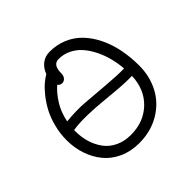

<svg xmlns="http://www.w3.org/2000/svg" viewBox="-177 -890 1080 1080"><g transform="rotate(-45 363.0 -350.5)"><path d="M347.2 9.8Q281.2 9.8 227.8 -14.6Q174.3 -39.1 140.4 -80.6Q106.4 -122.1 88.1 -175.8Q69.8 -229.5 69.8 -290Q69.8 -344.7 83.3 -395.8Q96.7 -446.8 116.7 -484.1Q136.7 -521.5 162.1 -553.5Q187.5 -585.4 209.7 -604.5Q231.9 -623.5 252 -634.8Q264.6 -669.4 291 -690.2Q317.4 -710.9 354 -710.9Q411.6 -710.9 460.4 -689.9Q509.3 -668.9 544.9 -631.3Q580.6 -593.8 605.7 -542.2Q630.9 -490.7 643.3 -429.2Q655.8 -367.7 655.8 -299.8Q655.8 -213.4 618.4 -143.3Q581.1 -73.2 510 -31.7Q439 9.8 347.2 9.8ZM279.8 -535.2Q263.7 -535.2 252.9 -548.8Q217.8 -518.6 188.5 -471.9Q159.2 -425.3 147 -363.8Q228.5 -371.6 288.8 -366.9Q349.1 -362.3 440.4 -354.5Q531.7 -346.7 584 -348.1Q580.1 -393.6 569.1 -436Q558.1 -478.5 538.8 -516.8Q519.5 -555.2 494.4 -583.7Q469.2 -612.3 434.8 -629.2Q400.4 -646 360.8 -646Q314.9 -646 314.9 -580.1Q314.9 -559.1 304.7 -547.1Q294.4 -535.2 279.8 -535.2ZM140.1 -290Q140.1 -243.7 152.8 -202.4Q165.5 -161.1 190.2 -127.9Q214.8 -94.7 255.4 -75.4Q295.9 -56.2 347.2 -56.2Q448.2 -56.2 514.9 -119.1Q581.5 -182.1 585.9 -287.1Q543.5 -285.6 480.7 -290.5Q418 -295.4 367.9 -300.8Q317.9 -306.2 252.7 -307.9Q187.5 -309.6 140.1 -301.8Z"/></g></svg>

Font: Shantell Sans Normal
Style: Regular
Weight: 300
Designer: Stephen Nixon, Anya Danilova, Shantell Martin
Foundry: Arrow Type
Version: Version 1.006;[559af2be0]